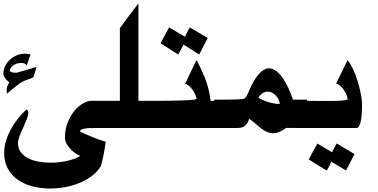

<svg xmlns="http://www.w3.org/2000/svg" viewBox="-22 -773 2177 1106"><path d="M19.5 -239.7Q17.1 -243.2 16.6 -245.1Q16.1 -247.1 16.1 -250Q16.1 -264.2 20 -275.6Q23.9 -287.1 31.7 -298.3Q-2.4 -324.7 -2.4 -349.1Q-2.4 -372.6 8.1 -393.3Q18.6 -414.1 35.6 -429.7Q52.7 -445.3 75.4 -454.6Q98.1 -463.9 122.1 -463.9Q135.7 -463.9 153.8 -459Q149.4 -445.8 144.5 -432.1Q139.6 -418.5 135.3 -405.8V-406.2Q134.3 -402.8 133.5 -400.1Q132.8 -397.5 131.8 -395.5Q123.5 -410.6 100.6 -410.6Q88.4 -410.6 76.4 -407Q64.5 -403.3 55.2 -397Q45.9 -390.6 40.3 -382.3Q34.7 -374 34.7 -364.7Q34.7 -360.8 44.2 -357.4Q53.7 -354 69.3 -354Q77.6 -354 82.5 -356.4L188 -387.2Q186.5 -381.3 184.3 -373.8Q182.1 -366.2 180.7 -360.8Q178.2 -353 175.8 -344.2Q173.3 -335.4 170.4 -327.1Q143.6 -317.9 122.8 -309.3Q102.1 -300.8 91.3 -292.5Q81.1 -285.2 69.1 -275.4Q57.1 -265.6 45.9 -256.8Q44.9 -255.9 43.5 -254.4Q42 -252.9 40.5 -252Q35.2 -247.1 30.8 -243.9Q26.4 -240.7 23.9 -238.8V-235.8H13.2ZM552.7 -35.6H531.2Q517.6 -35.6 501.5 -35.4Q485.4 -35.2 471.4 -33.2Q457.5 -31.2 448.2 -27.1Q439 -22.9 439 -15.6Q439 -15.1 448.2 -10.7Q457.5 -6.3 471.7 0Q485.8 6.3 503.4 13.4Q521 20.5 537.4 26.9Q553.7 33.2 567.4 37.6Q581.1 42 587.4 43Q582.5 76.2 576.4 110.1Q570.3 144 559.1 183.1Q542 213.4 511.2 237.5Q480.5 261.7 441.2 278.6Q401.9 295.4 356.9 304.2Q312 313 266.1 313Q232.4 313 199.7 307.9Q167 302.7 137.7 292Q108.4 281.2 83.5 264.4Q58.6 247.6 40.5 224.9Q22.5 202.1 12.2 172.9Q2 143.6 2 107.4Q2 72.8 12.7 37.8Q23.4 2.9 41.5 -29.8Q59.6 -62.5 82.5 -91.1Q105.5 -119.6 130.4 -142.1Q136.7 -138.7 138.9 -134Q141.1 -129.4 141.1 -124Q141.1 -108.9 132.6 -87.2Q124 -65.4 113.3 -42Q107.4 -29.3 101.8 -16.6Q96.2 -3.9 91.6 8.3Q86.9 20.5 84.2 31.2Q81.5 42 81.5 50.3Q81.5 82 97.9 103.8Q114.3 125.5 140.9 138.9Q167.5 152.3 201.4 158.2Q235.4 164.1 270 164.1Q294.4 164.1 318.8 161.4Q343.3 158.7 365.2 153.6Q387.2 148.4 405.8 141.8Q424.3 135.3 437.5 127V123.5Q421.4 117.2 406 105.5Q390.6 93.8 378.7 79.8Q366.7 65.9 359.4 50.8Q352.1 35.6 352.1 21.5Q352.1 -28.3 368.2 -68.1Q384.3 -107.9 407.5 -135.5Q430.7 -163.1 457 -177.7Q483.4 -192.4 503.9 -192.4H552.7Z M876 -35.6H527.3V-192.4H668.5V-610.8Q671.9 -615.2 679.9 -626.5Q688 -637.7 698.7 -652.1Q709.5 -666.5 721.4 -682.6Q733.4 -698.7 744.4 -712.9Q755.4 -727.1 763.7 -738Q772 -749 775.4 -752.9V-192.4H876Z M1174.8 -554.2Q1168.5 -542.5 1162.1 -530.3Q1155.8 -518.1 1149.9 -506.3Q1144.5 -495.1 1138.2 -483.2Q1131.8 -471.2 1125.5 -459L1036.1 -515.6V-516.6Q1033.7 -512.7 1031 -507.6Q1028.3 -502.4 1025.4 -497.1Q1022.9 -492.7 1020.5 -487.8Q1018.1 -482.9 1015.6 -479Q1014.6 -476.6 1012.9 -474.1Q1011.2 -471.7 1009.8 -468.8L1004.9 -459Q989.3 -468.8 974.9 -478Q960.4 -487.3 945.8 -496.6Q935.1 -503.4 924.3 -510.5Q913.6 -517.6 902.8 -524.4Q908.2 -534.2 913.8 -544.7Q919.4 -555.2 924.8 -564.9Q938.5 -591.3 952.1 -615.2L1043 -561.5V-560.5Q1044.9 -564 1046.9 -568.4Q1048.8 -572.8 1051.3 -577.1Q1053.2 -581.1 1054.7 -584.2Q1056.2 -587.4 1058.1 -590.3Q1058.6 -591.3 1058.8 -592Q1059.1 -592.8 1059.6 -593.8Q1063.5 -600.6 1066.2 -606Q1068.8 -611.3 1071.3 -615.2ZM1237.3 -35.6H850.6V-192.4H867.2Q887.2 -192.4 912.1 -192.4Q937 -192.4 962.9 -192.9Q988.8 -193.4 1013.9 -194.1Q1039.1 -194.8 1059.3 -195.8Q1079.6 -196.8 1093.3 -198.7Q1106.9 -200.7 1110.4 -203.1V-205.1Q1107.9 -217.3 1101.1 -231.7Q1094.2 -246.1 1084.7 -258.8Q1075.2 -271.5 1064.5 -280.3Q1053.7 -289.1 1043.9 -290.5Q1048.8 -300.3 1054 -310.5Q1059.1 -320.8 1063 -329.6Q1066.9 -337.9 1071 -346.4Q1075.2 -355 1079.6 -364.7Q1087.9 -380.4 1095.5 -395.8Q1103 -411.1 1109.9 -426.8Q1127 -396.5 1141.8 -363.3Q1156.7 -330.1 1168 -297.9Q1176.3 -271.5 1182.6 -244.4Q1189 -217.3 1190.4 -193.8V-192.4H1237.3Z M1466.3 -210Q1475.6 -204.1 1489.7 -197.8Q1503.9 -191.4 1519.8 -186.3Q1535.6 -181.2 1551.5 -178Q1567.4 -174.8 1579.1 -174.8Q1581.5 -174.8 1584.2 -174.8Q1586.9 -174.8 1590.3 -175.8Q1587.9 -190.4 1581.1 -203.1Q1574.2 -215.8 1564.7 -225.1Q1555.2 -234.4 1543.5 -239.7Q1531.7 -245.1 1519.5 -245.1Q1505.4 -245.1 1491.5 -236.8Q1477.5 -228.5 1466.3 -210ZM1746.6 -35.6 1627.4 -36.1V-36.6Q1606.4 -21 1586.9 -13.2Q1567.4 -5.4 1551.3 -5.4Q1537.6 -5.4 1525.1 -9.8Q1512.7 -14.2 1501 -21Q1489.3 -27.8 1478.5 -36.6Q1467.8 -45.4 1457.5 -54.2Q1456.1 -55.7 1455.1 -56.2Q1445.8 -64 1435.8 -72.3Q1425.8 -80.6 1414.1 -88.4V-89.4Q1407.2 -69.3 1398.7 -58.3Q1390.1 -47.4 1379.9 -42.2Q1369.6 -37.1 1357.7 -36.4Q1345.7 -35.6 1331.5 -35.6H1212.4V-198.7H1226.6Q1268.1 -198.7 1297.1 -199.2Q1326.2 -199.7 1345.2 -200.4Q1364.3 -201.2 1374.3 -202.6Q1384.3 -204.1 1387.2 -205.6Q1392.6 -210.4 1399.4 -221.9Q1406.2 -233.4 1412.6 -249.5Q1439.9 -314.5 1469.7 -346.9Q1499.5 -379.4 1527.3 -379.4Q1547.9 -379.4 1567.6 -365Q1587.4 -350.6 1605.2 -325.7Q1623 -300.8 1638.4 -267.6Q1653.8 -234.4 1666 -197.3V-198.7H1746.6Z M2020.5 114.7Q2008.3 137.7 1995.8 162.1Q1983.4 186.5 1971.2 209L1886.7 158.2V157.2Q1879.9 172.4 1872.8 186.8Q1865.7 201.2 1859.9 209.5Q1833.5 193.8 1807.9 177.7Q1782.2 161.6 1756.3 145.5Q1769 122.1 1781.2 99.6Q1793.5 77.1 1806.2 53.7L1890.1 104V105Q1891.1 102.5 1892.3 100.1Q1893.6 97.7 1895 95.2Q1898.4 87.4 1901.9 81.5Q1903.3 78.6 1905.8 74.7Q1908.2 70.8 1909.7 67.9Q1911.6 64.5 1913.6 60.8Q1915.5 57.1 1917.5 53.2ZM2063.5 -175.8Q2063.5 -35.6 2031.2 -35.6H1720.7V-192.4H1748.5Q1753.4 -192.4 1758.3 -192.1Q1763.2 -191.9 1767.6 -191.9H1780.8Q1801.8 -191.4 1824 -191.4Q1846.2 -191.4 1868.7 -191.4Q1891.1 -191.4 1911.4 -191.9Q1931.6 -192.4 1946.8 -193.6Q1961.9 -194.8 1971.2 -197Q1980.5 -199.2 1981 -202.1Q1979.5 -215.8 1972.4 -231Q1965.3 -246.1 1955.8 -259Q1946.3 -272 1935.3 -280.8Q1924.3 -289.6 1914.1 -291Q1929.7 -322.8 1943.8 -352.5Q1958 -382.3 1973.6 -413.1L1976.6 -419.4Q1977.5 -421.4 1978.3 -423.6Q1979 -425.8 1980 -426.8Q1997.1 -405.8 2012 -374.3Q2026.9 -342.8 2038.6 -303.7Q2050.8 -261.7 2057.1 -229Q2063.5 -196.3 2063.5 -175.8Z"/></svg>

Font: XB Khoramshahr
Style: Bold
Weight: 700
Designer: Behnam
Foundry: Irmug
Version: Version 8.005 2009